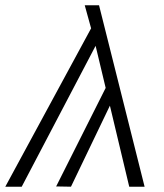

<svg xmlns="http://www.w3.org/2000/svg" viewBox="-41 -705 619 725"><path d="M447 0 374 -306 227 0 171 -1 358 -373 320 -532 41 0H-21L303 -598L279 -685H333L505 0Z"/></svg>

Font: Fira Sans Light
Style: Italic
Weight: 300
Italic angle: -8°
Designer: bBox Type GmbH & Carrois Corporate GbR & Edenspiekermann AG
Foundry: bBox Type GmbH & Carrois Corporate GbR & Edenspiekermann AG
Version: Version 4.301